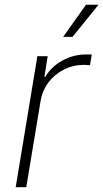

<svg xmlns="http://www.w3.org/2000/svg" viewBox="-20 -780 431 800"><path d="M45.4 0 135.7 -545.9H178.7L165 -460H168.9Q193.4 -502 239.7 -527.6Q286.1 -553.2 339.8 -553.2Q346.2 -553.2 351.6 -553Q356.9 -552.7 362.3 -552.7L355 -508.3Q351.6 -508.3 345 -509Q338.4 -509.8 330.1 -509.8Q285.2 -509.8 246.3 -490.2Q207.5 -470.7 181.9 -436.5Q156.2 -402.3 148.9 -357.9L89.4 0ZM243.2 -626.5 338.4 -760.3H390.6L282.2 -626.5Z"/></svg>

Font: Inter ExtraLight
Style: Italic
Weight: 250
Italic angle: -9.3988°
Designer: Rasmus Andersson
Foundry: rsms
Version: Version 4.001;git-66647c0bb